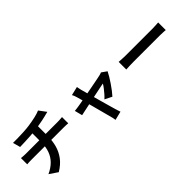

<svg xmlns="http://www.w3.org/2000/svg" viewBox="92 -1748 2806 2806"><g transform="rotate(-45 1495.0 -345.0)"><path d="M152.7 -718Q191.3 -717.6 250.3 -718.2Q309.4 -718.8 374.3 -722.5Q439.3 -726.2 493.8 -733.8Q531.6 -739.4 568.5 -746.1Q605.3 -752.9 638.6 -760.5Q671.9 -768.1 699.5 -776.9Q727.1 -785.7 745.9 -794.3L828.2 -684.1Q802.5 -678.2 783.3 -673Q764.2 -667.8 751.1 -664.8Q720.2 -657.2 684.2 -649.8Q648.3 -642.3 610 -636.2Q571.7 -630 532.8 -624.2Q476.3 -616.5 411.9 -612.2Q347.6 -607.9 287.7 -605.6Q227.8 -603.3 184.1 -602.3ZM196 -28.6Q284.2 -69.2 340.7 -126.5Q397.2 -183.9 424.4 -259.6Q451.5 -335.3 451.5 -428.8Q451.5 -428.8 451.5 -451.2Q451.5 -473.6 451.5 -519.1Q451.5 -564.6 451.5 -635.2L582.9 -650Q582.9 -624.4 582.9 -594.7Q582.9 -565 582.9 -535.9Q582.9 -506.7 582.9 -483.3Q582.9 -459.8 582.9 -445.5Q582.9 -431.1 582.9 -431.1Q582.9 -330.8 558.4 -241.2Q533.8 -151.5 477 -75.9Q420.3 -0.3 323.2 57.5ZM77.9 -478.9Q98.7 -477.1 122.7 -475.2Q146.7 -473.3 170.3 -473.3Q183.5 -473.3 222.5 -473.3Q261.5 -473.3 317.4 -473.3Q373.3 -473.3 437.1 -473.3Q500.9 -473.3 565 -473.3Q629.2 -473.3 685.1 -473.3Q741.1 -473.3 781 -473.3Q821 -473.3 835.3 -473.3Q846.3 -473.3 863.4 -474.2Q880.5 -475.1 897.8 -476.4Q915.2 -477.7 926 -478.7V-349.9Q905.9 -351.9 882.4 -352.7Q858.8 -353.6 837.9 -353.6Q824.3 -353.6 784.8 -353.6Q745.2 -353.6 688.8 -353.6Q632.3 -353.6 567.9 -353.6Q503.4 -353.6 438.9 -353.6Q374.3 -353.6 318 -353.6Q261.7 -353.6 222.8 -353.6Q184 -353.6 171.5 -353.6Q148.9 -353.6 123.1 -352.7Q97.3 -351.9 77.9 -349.9Z M1390.4 -635Q1393.2 -617.7 1397.8 -598.4Q1402.3 -579.2 1406.3 -559.4Q1414.8 -529.7 1427.3 -483.6Q1439.9 -437.5 1455.1 -382.8Q1470.3 -328 1485.9 -271.6Q1501.4 -215.3 1516 -163.8Q1530.5 -112.3 1541.8 -72.8Q1553 -33.2 1559.3 -12.2Q1562.5 -3.7 1567 12Q1571.4 27.7 1576.8 43.6Q1582.1 59.6 1585.9 69.9L1450.1 103.5Q1447.5 83.3 1443 59.9Q1438.6 36.6 1432 15.9Q1425.7 -5.9 1414.9 -47.3Q1404 -88.6 1389.9 -141.6Q1375.7 -194.7 1360.6 -251.8Q1345.4 -309 1331 -363.3Q1316.5 -417.7 1304.3 -462.1Q1292.2 -506.5 1284.3 -532.3Q1279.3 -551.9 1271.7 -569.8Q1264 -587.6 1255.9 -603.2ZM1870.4 -480.7Q1854.6 -448.1 1829.4 -406Q1804.2 -363.8 1774.1 -319.8Q1744 -275.9 1713.9 -236.2Q1683.8 -196.6 1657.2 -168.1L1546.9 -223.1Q1572.9 -246.3 1601.7 -279Q1630.6 -311.7 1656 -345.3Q1681.5 -378.8 1694.5 -402.9Q1683.4 -401.1 1652.8 -394.9Q1622.2 -388.7 1579.1 -379.8Q1536.1 -371 1485.6 -360.6Q1435.2 -350.1 1384.1 -339.3Q1333 -328.5 1286.8 -318.7Q1240.6 -309 1205.7 -301.5Q1170.9 -294 1153.2 -290.2L1122.3 -409.8Q1146 -411.8 1167.8 -414.7Q1189.6 -417.6 1214.3 -421.6Q1225.8 -423.6 1256.4 -428.8Q1286.9 -434 1329.5 -442.3Q1372 -450.5 1421.2 -459.7Q1470.3 -468.9 1520 -478.3Q1569.6 -487.6 1614 -496.3Q1658.4 -505 1691.3 -511.5Q1724.2 -518 1739.4 -521.6Q1752.4 -524.4 1766.2 -528.7Q1779.9 -533 1789.6 -537.6Z M2081.7 -463.1Q2100 -462.1 2128 -460.3Q2156.1 -458.5 2186.7 -457.6Q2217.3 -456.7 2242.6 -456.7Q2268.1 -456.7 2304.9 -456.7Q2341.6 -456.7 2385.3 -456.7Q2428.9 -456.7 2475.6 -456.7Q2522.3 -456.7 2568.1 -456.7Q2613.8 -456.7 2655 -456.7Q2696.2 -456.7 2728.4 -456.7Q2760.5 -456.7 2779.8 -456.7Q2815.1 -456.7 2846.2 -459.4Q2877.3 -462.1 2897.3 -463.1V-305.7Q2879.6 -306.7 2845.7 -308.9Q2811.9 -311.1 2780 -311.1Q2760.8 -311.1 2728.1 -311.1Q2695.4 -311.1 2654.4 -311.1Q2613.3 -311.1 2567.5 -311.1Q2521.8 -311.1 2475.1 -311.1Q2428.4 -311.1 2384.7 -311.1Q2341 -311.1 2304.3 -311.1Q2267.6 -311.1 2242.6 -311.1Q2200.3 -311.1 2155.2 -309.4Q2110.1 -307.7 2081.7 -305.7Z"/></g></svg>

Font: Noto Sans SC Thin
Style: Regular
Weight: 100
Designer: Ryoko NISHIZUKA 西塚涼子 (kana, bopomofo & ideographs); Paul D. Hunt (Latin, Greek & Cyrillic); Sandoll Communications 산돌커뮤니
Foundry: Adobe
Version: Version 2.004-H2;hotconv 1.0.118;makeotfexe 2.5.65603